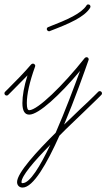

<svg xmlns="http://www.w3.org/2000/svg" viewBox="-30 -532 480 866"><path d="M72 314C120 314 182 205 238 80C272 45 310 10 346 -25C372 -50 394 -71 409 -86L427 -104C429 -106 430 -108 430 -111C430 -116 426 -121 420 -121C417 -121 415 -120 413 -118L395 -100C380 -85 358 -64 332 -40C314 -22 288 2 259 30C308 -86 350 -206 369 -260C370 -262 370 -263 370 -264C370 -270 366 -274 360 -274C357 -274 354 -272 352 -270C254 -146 139 -35 102 -35C95 -35 91 -43 91 -67C91 -106 103 -162 128 -231V-232C129 -233 129 -234 129 -235C129 -240 124 -245 119 -245C116 -245 113 -244 112 -242H111C80 -205 34 -159 10 -135L-7 -118C-9 -116 -10 -114 -10 -111C-10 -106 -6 -101 0 -101C3 -101 5 -102 7 -104L24 -121C41 -138 68 -165 94 -192C78 -142 71 -99 71 -67C71 -31 82 -15 102 -15C145 -15 241 -105 331 -212C304 -139 264 -31 221 67C137 150 47 248 47 289C47 304 57 314 72 314ZM72 294C69 294 67 294 67 289C67 262 122 197 197 121C151 218 105 294 72 294ZM191 -391C192 -391 194 -391 195 -392C284 -426 350 -455 376 -496V-497C378 -498 378 -500 378 -502C378 -508 374 -512 368 -512C364 -512 361 -510 360 -507C336 -471 276 -444 188 -410C184 -409 181 -405 181 -401C181 -396 186 -391 191 -391Z"/></svg>

Font: Mistral SingleLine Outline
Style: Regular
Weight: 300
Designer: François Chastanet, Élisa Garzelli, Anais Alves, Morgane Autin
Foundry: institut supérieur des arts et du design Toulouse / isdaT
Version: Version 1.000;Glyphs 3.3 (3337)